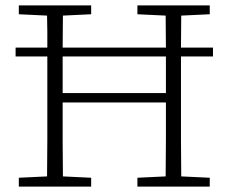

<svg xmlns="http://www.w3.org/2000/svg" viewBox="-20 -694 850 714"><path d="M213 -355V-348H597V-355Q597 -388 597 -420.5Q597 -453 597 -484H213Q213 -453 213 -420.5Q213 -388 213 -355ZM491 -641V-674H760V-641L654 -636Q654 -606 653.5 -576.5Q653 -547 653 -517H772V-484H653Q653 -455 653 -425Q653 -395 653 -366V-308Q653 -241 653 -173.5Q653 -106 654 -38L760 -33V0H491V-33L596 -38Q597 -106 597 -175Q597 -244 597 -313H213Q213 -234 213 -167.5Q213 -101 214 -38L319 -33V0H50V-33L155 -38Q156 -106 156 -173.5Q156 -241 156 -308V-366Q156 -395 156 -425Q156 -455 156 -484H38V-517H156Q156 -547 156 -576.5Q156 -606 155 -636L50 -641V-674H319V-641L214 -636Q214 -607 213.5 -577Q213 -547 213 -517H597Q597 -547 596.5 -577Q596 -607 596 -636Z"/></svg>

Font: Source Serif 4 SmText Light
Style: Regular
Weight: 300
Designer: Frank Grießhammer
Foundry: Adobe
Version: Version 4.005;hotconv 1.1.0;makeotfexe 2.6.0